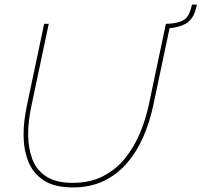

<svg xmlns="http://www.w3.org/2000/svg" viewBox="-20 -814 881 839"><path d="M298 5Q217 5 170 -26.5Q123 -58 103 -110Q83 -162 83 -225Q83 -257 87 -289.5Q91 -322 98 -355L173 -710H193L118 -355Q111 -323 107 -291.5Q103 -260 103 -228Q103 -169 120.5 -120.5Q138 -72 181 -43.5Q224 -15 298 -15Q374 -15 431 -44.5Q488 -74 527.5 -123.5Q567 -173 592 -233.5Q617 -294 630 -355L705 -710H725L650 -355Q635 -283 607 -218Q579 -153 536.5 -103Q494 -53 435 -24Q376 5 298 5ZM702 -690 706 -710Q732 -710 755.5 -716Q779 -722 791 -733Q801 -742 807.5 -757Q814 -772 819 -794H841Q836 -776 832 -763Q828 -750 822 -740.5Q816 -731 805 -720Q795 -711 778.5 -704Q762 -697 742 -693.5Q722 -690 702 -690Z"/></svg>

Font: Raleway Thin
Style: Italic
Weight: 100
Italic angle: -12°
Designer: Matt McInerney, Pablo Impallari, Rodrigo Fuenzalida
Foundry: Matt McInerney, Pablo Impallari, Rodrigo Fuenzalida
Version: Version 4.026